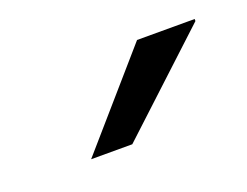

<svg xmlns="http://www.w3.org/2000/svg" viewBox="-40 -789 338 263"><g transform="rotate(-20 128.5 -657.0)"><path d="M58 -591 173 -723H257V-720L118 -591Z"/></g></svg>

Font: Archivo SemiExpanded ExtraLight
Style: Italic
Weight: 250
Width: 6
Italic angle: -10°
Designer: Hector Gatti
Foundry: Omnibus-Type
Version: Version 2.001